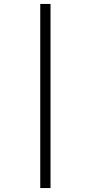

<svg xmlns="http://www.w3.org/2000/svg" viewBox="-20 -760 460 973"><path d="M184 193V-740H236V193Z"/></svg>

Font: Lexend Peta ExtraLight
Style: Regular
Weight: 250
Version: Version 1.007